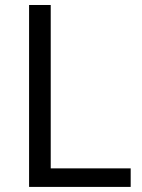

<svg xmlns="http://www.w3.org/2000/svg" viewBox="-20 -734 559 754"><path d="M493.2 -72.8V0H94.2V-714.4H179.2V-72.8Z"/></svg>

Font: Lycee Sans
Style: Regular
Weight: 400
Designer: Justin Alvin
Foundry: Alkove Design
Version: Version 1.030